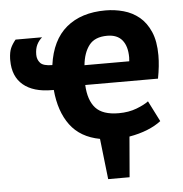

<svg xmlns="http://www.w3.org/2000/svg" viewBox="-50 -563 748 786"><g transform="rotate(-5 323.5 -169.5)"><path d="M596 -43Q573 -25 539.5 -11.5Q506 2 465 9L451 175H363L344 8Q264 -7 222.5 -63Q181 -119 173 -208H166Q89 -208 47.5 -243Q6 -278 6 -344V-351Q7 -378 14 -394Q21 -410 35 -427H144Q130 -415 122 -398.5Q114 -382 114 -358Q114 -338 126.5 -324Q139 -310 176 -310Q190 -412 251 -463Q312 -514 412 -514Q450 -514 486 -504Q522 -494 550 -471Q578 -448 595 -409Q612 -370 612 -312Q612 -291 609.5 -267Q607 -243 602 -217H303Q306 -154 335 -122Q364 -90 430 -90Q471 -90 503.5 -102.5Q536 -115 553 -128ZM410 -410Q359 -410 335.5 -379.5Q312 -349 307 -298H491Q491 -302 491.5 -306Q492 -310 492 -314Q492 -360 471.5 -385Q451 -410 410 -410Z"/></g></svg>

Font: PT Sans
Style: Bold
Weight: 700
Version: Version 2.003W OFL; ttfautohint (v1.6)